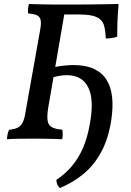

<svg xmlns="http://www.w3.org/2000/svg" viewBox="-20 -699 658 968"><path d="M15 3Q17 -28 26 -45Q52 -47 68.5 -55Q85 -63 94.5 -82Q104 -101 109 -136L181 -540Q188 -576 185.5 -594.5Q183 -613 168 -621Q153 -629 122 -631Q120 -641 121 -653Q122 -665 126 -679Q144 -678 168.5 -677.5Q193 -677 219.5 -676.5Q246 -676 271.5 -676Q297 -676 317 -676Q387 -676 439 -676.5Q491 -677 525.5 -678Q560 -679 578 -679Q576 -655 574 -625Q572 -595 571.5 -565.5Q571 -536 571 -514Q560 -510 545 -507.5Q530 -505 513 -505Q512 -547 503.5 -573.5Q495 -600 467 -613Q439 -626 377 -626H304L223 -155Q216 -111 220.5 -88.5Q225 -66 243 -57Q261 -48 294 -45Q296 -36 296 -24Q296 -12 294 3Q278 2 255.5 1.5Q233 1 208 0.5Q183 0 158 0Q121 0 78.5 0.5Q36 1 15 3ZM282 249Q265 234 264 208Q309 178 342 139Q375 100 397.5 49Q420 -2 432 -69Q456 -194 425.5 -257Q395 -320 317 -320Q302 -320 285 -317.5Q268 -315 249 -310L255 -361Q308 -371 351 -371Q411 -371 452 -352.5Q493 -334 516 -298.5Q539 -263 545 -211.5Q551 -160 541 -94Q527 -1 491 66Q455 133 402 177Q349 221 282 249Z"/></svg>

Font: Vollkorn Medium
Style: Italic
Weight: 500
Italic angle: -11°
Designer: Friedrich Althausen
Foundry: Friedrich Althausen
Version: Version 5.000